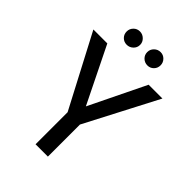

<svg xmlns="http://www.w3.org/2000/svg" viewBox="-252 -991 1101 1101"><g transform="rotate(45 298.0 -440.5)"><path d="M249 0V-260L18 -700H131L314 -328H285L466 -700H578L349 -260V0ZM215 -773Q192 -773 176.5 -788.5Q161 -804 161 -827Q161 -849 176.5 -865Q192 -881 215 -881Q237 -881 253.5 -865Q270 -849 270 -827Q270 -804 253.5 -788.5Q237 -773 215 -773ZM383 -773Q360 -773 344 -788.5Q328 -804 328 -827Q328 -849 344 -865Q360 -881 383 -881Q405 -881 420.5 -865Q436 -849 436 -827Q436 -804 420.5 -788.5Q405 -773 383 -773Z"/></g></svg>

Font: DMSans_18ptMedium
Style: Regular
Weight: 500
Designer: Colophon Foundry, Jonny Pinhorn
Foundry: Colophon Foundry
Version: Version 4.004;gftools[0.9.30]